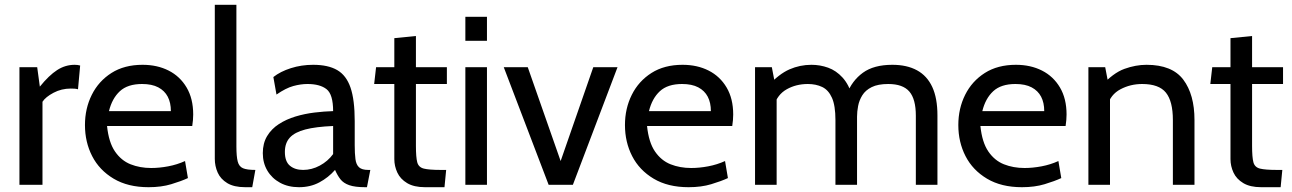

<svg xmlns="http://www.w3.org/2000/svg" viewBox="-20 -770 5382 800"><path d="M61 0V-490H135L146 -409Q184 -456 218 -478Q252 -500 291 -500Q304 -500 314 -497L305 -398Q298 -400 291 -400.5Q284 -401 275 -401Q236 -401 203 -383.5Q170 -366 157 -346V0Z M599 10Q513 10 453.5 -25.5Q394 -61 364 -119.5Q334 -178 334 -249Q334 -318 362.5 -375Q391 -432 444.5 -466Q498 -500 574 -500Q635 -500 682.5 -476Q730 -452 757.5 -405.5Q785 -359 785 -293Q785 -282 784 -270Q783 -258 781 -245H426Q433 -177 459 -139Q485 -101 524 -85.5Q563 -70 610 -70Q644 -70 681 -77Q718 -84 751 -99L763 -28Q735 -15 693.5 -2.5Q652 10 599 10ZM434 -307H692Q692 -342 679 -367Q666 -392 639.5 -406Q613 -420 572 -420Q512 -420 479.5 -390Q447 -360 434 -307Z M1002 10Q955 10 927 -7Q899 -24 887 -51Q875 -78 875 -108V-750H965V-160Q965 -118 970.5 -97Q976 -76 992.5 -69Q1009 -62 1044 -62L1031 10Z M1226 10Q1181 10 1147 -8.5Q1113 -27 1094 -59Q1075 -91 1075 -132Q1075 -173 1093 -203Q1111 -233 1142 -253Q1173 -273 1211 -284.5Q1249 -296 1290 -301Q1331 -306 1368 -307Q1368 -377 1340.5 -398.5Q1313 -420 1261 -420Q1233 -420 1202 -411.5Q1171 -403 1132 -376L1119 -449Q1148 -472 1192 -486Q1236 -500 1285 -500Q1347 -500 1385 -478Q1423 -456 1440.5 -405Q1458 -354 1458 -265V-165Q1458 -130 1461 -107Q1464 -84 1476 -73Q1488 -62 1514 -62H1523L1509 10H1502Q1459 10 1435 1.5Q1411 -7 1398.5 -23Q1386 -39 1376 -62Q1348 -30 1310.5 -10Q1273 10 1226 10ZM1243 -62Q1279 -62 1312.5 -80Q1346 -98 1368 -128V-245Q1296 -242 1252 -230.5Q1208 -219 1187.5 -196.5Q1167 -174 1167 -137Q1167 -97 1188 -79.5Q1209 -62 1243 -62Z M1751 10Q1705 10 1676.5 -7Q1648 -24 1635.5 -51Q1623 -78 1623 -107V-420H1539L1547 -490H1623V-611L1713 -620V-490H1842V-420H1713V-162Q1713 -115 1718.5 -94Q1724 -73 1746 -67.5Q1768 -62 1816 -62H1839L1832 10Z M1919 0V-490H2009V0ZM1919 -600V-700H2009V-600Z M2266 0 2079 -490H2179L2316 -99L2452 -490H2553L2367 0Z M2849 10Q2763 10 2703.5 -25.5Q2644 -61 2614 -119.5Q2584 -178 2584 -249Q2584 -318 2612.5 -375Q2641 -432 2694.5 -466Q2748 -500 2824 -500Q2885 -500 2932.5 -476Q2980 -452 3007.5 -405.5Q3035 -359 3035 -293Q3035 -282 3034 -270Q3033 -258 3031 -245H2676Q2683 -177 2709 -139Q2735 -101 2774 -85.5Q2813 -70 2860 -70Q2894 -70 2931 -77Q2968 -84 3001 -99L3013 -28Q2985 -15 2943.5 -2.5Q2902 10 2849 10ZM2684 -307H2942Q2942 -342 2929 -367Q2916 -392 2889.5 -406Q2863 -420 2822 -420Q2762 -420 2729.5 -390Q2697 -360 2684 -307Z M3126 0V-490H3196L3214 -396L3180 -412Q3226 -462 3269.5 -481Q3313 -500 3361 -500Q3397 -500 3430.5 -488Q3464 -476 3490.5 -447Q3517 -418 3533 -366L3508 -377Q3530 -434 3575.5 -467Q3621 -500 3698 -500Q3759 -500 3801 -477Q3843 -454 3864.5 -407.5Q3886 -361 3886 -289V0H3796V-288Q3796 -357 3769 -388.5Q3742 -420 3681 -420Q3638 -420 3612 -407Q3586 -394 3573 -373Q3560 -352 3555.5 -328.5Q3551 -305 3551 -284V0H3461V-270Q3461 -330 3446.5 -362.5Q3432 -395 3406 -407.5Q3380 -420 3346 -420Q3297 -420 3258 -398Q3219 -376 3205 -329L3216 -378V0Z M4238 10Q4152 10 4092.5 -25.5Q4033 -61 4003 -119.5Q3973 -178 3973 -249Q3973 -318 4001.5 -375Q4030 -432 4083.5 -466Q4137 -500 4213 -500Q4274 -500 4321.5 -476Q4369 -452 4396.5 -405.5Q4424 -359 4424 -293Q4424 -282 4423 -270Q4422 -258 4420 -245H4065Q4072 -177 4098 -139Q4124 -101 4163 -85.5Q4202 -70 4249 -70Q4283 -70 4320 -77Q4357 -84 4390 -99L4402 -28Q4374 -15 4332.5 -2.5Q4291 10 4238 10ZM4073 -307H4331Q4331 -342 4318 -367Q4305 -392 4278.5 -406Q4252 -420 4211 -420Q4151 -420 4118.5 -390Q4086 -360 4073 -307Z M4515 0V-490H4585L4603 -396L4568 -411Q4618 -466 4665 -483Q4712 -500 4757 -500Q4864 -500 4910.5 -438Q4957 -376 4957 -270V0H4867V-270Q4867 -348 4838 -384Q4809 -420 4739 -420Q4690 -420 4648.5 -398Q4607 -376 4594 -329L4605 -384V0Z M5235 10Q5189 10 5160.5 -7Q5132 -24 5119.5 -51Q5107 -78 5107 -107V-420H5023L5031 -490H5107V-611L5197 -620V-490H5326V-420H5197V-162Q5197 -115 5202.5 -94Q5208 -73 5230 -67.5Q5252 -62 5300 -62H5323L5316 10Z"/></svg>

Font: Cabin VF Beta
Style: Regular
Weight: 400
Designer: Pablo Impallari
Foundry: Pablo Impallari. http://www.impallari.com Igino Marini. http://www.ikern.com
Version: Version 2.200